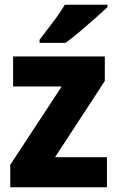

<svg xmlns="http://www.w3.org/2000/svg" viewBox="-20 -786 493 806"><path d="M429 0H23V-94L239 -423H35V-549H420V-446L211 -126H429ZM431 -756Q412 -738 380.5 -710Q349 -682 315 -653.5Q281 -625 255 -606H146V-619Q171 -652 201.5 -692Q232 -732 252 -766H431Z"/></svg>

Font: Noto Sans Armenian SemiCondensed ExtraBold
Style: Regular
Weight: 800
Width: 4
Designer: Monotype Design Team
Foundry: Monotype Imaging Inc.
Version: Version 2.008; ttfautohint (v1.8.4.7-5d5b)